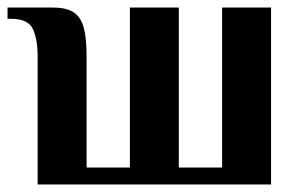

<svg xmlns="http://www.w3.org/2000/svg" viewBox="-21 -490 800 510"><path d="M79 0V-340Q79 -385 66.5 -412.5Q54 -440 9 -440H-1V-470H119Q154 -470 173.5 -458Q193 -446 201 -418Q209 -390 209 -340V-45H324V-470H454V-45H569V-470H699V0Z"/></svg>

Font: El Messiri
Style: Regular
Weight: 400
Designer: Mohamed Gaber
Foundry: Kief Type Foundry
Version: Version 2.020